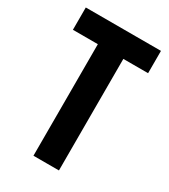

<svg xmlns="http://www.w3.org/2000/svg" viewBox="-177 -801 783 887"><g transform="rotate(30 214.5 -357.0)"><path d="M283 0V-595H415V-714H14V-595H147V0Z"/></g></svg>

Font: Noto Sans Hebrew ExtraCondensed
Style: Bold
Weight: 700
Width: 2
Designer: Monotype Design Team
Foundry: Monotype Imaging Inc.
Version: Version 2.004